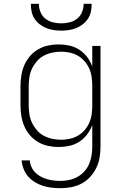

<svg xmlns="http://www.w3.org/2000/svg" viewBox="-20 -760 640 1003"><path d="M296 223Q273 223 250 220.5Q227 218 205 211Q183 204 163 192Q143 180 127.5 162.5Q112 145 103.5 123Q95 101 93 78H136Q137 96 144.5 112.5Q152 129 164.5 141.5Q177 154 193 162.5Q209 171 226 176Q243 181 260.5 183Q278 185 296 185Q319 185 342 180Q365 175 385.5 163.5Q406 152 421.5 134.5Q437 117 446 95.5Q455 74 458.5 51Q462 28 462 5V-107Q452 -80 435 -57.5Q418 -35 394 -19.5Q370 -4 342 2Q314 8 286 8Q258 8 230.5 2Q203 -4 179 -18Q155 -32 136.5 -53.5Q118 -75 107 -100.5Q96 -126 91.5 -154Q87 -182 87 -210V-310Q87 -338 91.5 -366Q96 -394 107 -419.5Q118 -445 136.5 -466.5Q155 -488 179 -502Q203 -516 230.5 -522Q258 -528 286 -528Q314 -528 342 -522Q370 -516 394 -500.5Q418 -485 435 -462.5Q452 -440 462 -413V-520H505V5Q505 34 500.5 62Q496 90 483.5 116Q471 142 451.5 163.5Q432 185 407 198.5Q382 212 353.5 217.5Q325 223 296 223ZM299 -30Q322 -30 345 -35Q368 -40 387.5 -51.5Q407 -63 422.5 -81Q438 -99 447 -120Q456 -141 459 -164Q462 -187 462 -210V-310Q462 -333 459 -356Q456 -379 447 -400Q438 -421 422.5 -439Q407 -457 387.5 -468.5Q368 -480 345 -485Q322 -490 299 -490Q276 -490 252.5 -485Q229 -480 208.5 -469Q188 -458 172.5 -440Q157 -422 147 -401Q137 -380 133.5 -356.5Q130 -333 130 -310V-210Q130 -187 133.5 -163.5Q137 -140 147 -119Q157 -98 172.5 -80Q188 -62 208.5 -51Q229 -40 252.5 -35Q276 -30 299 -30ZM300 -600Q280 -600 260 -603Q240 -606 221.5 -613.5Q203 -621 187 -633.5Q171 -646 160 -663Q149 -680 145 -700Q141 -720 141 -740H183Q183 -718 191.5 -697Q200 -676 217 -662.5Q234 -649 256 -643.5Q278 -638 300 -638Q322 -638 344 -643.5Q366 -649 383 -662.5Q400 -676 408.5 -697Q417 -718 417 -740H459Q459 -720 455 -700Q451 -680 440 -663Q429 -646 413 -633.5Q397 -621 378.5 -613.5Q360 -606 340 -603Q320 -600 300 -600Z"/></svg>

Font: Iosevka SS04 XLt Ex
Style: Regular
Weight: 200
Width: 7
Monospace: yes
Designer: Belleve Invis
Foundry: Belleve Invis
Version: Version 19.0.0; ttfautohint (v1.8.4)